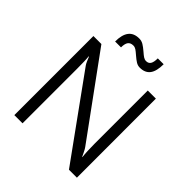

<svg xmlns="http://www.w3.org/2000/svg" viewBox="-237 -1048 1203 1203"><g transform="rotate(45 364.5 -446.5)"><path d="M87.4 -700.7H158.1L543.2 -172.1Q549.8 -163 559.1 -144.3Q568.5 -125.7 573 -115.5H575Q572.5 -133.5 571 -166.3Q569.6 -199 569.6 -227.8V-700.2H641.4L641.8 0H571.3L184.4 -535.9Q178.3 -544.1 171.5 -559.6Q164.7 -575.1 159 -589.6H156.1Q158.1 -579.3 159.1 -546.4Q160 -513.4 160 -483.2V0H87.4ZM432.7 -765.9Q414.7 -765.9 398.8 -775.6Q382.9 -785.4 361.7 -803.8Q343.5 -819.9 331.6 -827.9Q319.7 -835.8 306.9 -835.8Q282.2 -835.8 271 -820.7Q259.8 -805.5 259.8 -772.7H207.6Q207.6 -832.5 230.7 -862.8Q253.7 -893.1 301.3 -893.1Q322 -893.1 338.8 -883Q355.6 -872.9 378.3 -853.4Q395.8 -837.9 407.4 -830.3Q419.1 -822.8 431.8 -822.8Q452.4 -822.8 462 -838.1Q471.6 -853.5 471.6 -887H523.6Q523.6 -825.3 501.3 -795.6Q479 -765.9 432.7 -765.9Z"/></g></svg>

Font: DavidDev Light
Style: Regular
Weight: 300
Designer: David.dev
Foundry: David.dev
Version: Version 1.001;FEAKit 1.0